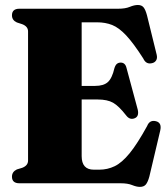

<svg xmlns="http://www.w3.org/2000/svg" viewBox="-20 -735 675 770"><path d="M28 -673.5Q28 -700 58 -700H454.5Q482.5 -700 500.5 -707.5Q518.5 -715 533 -715Q548 -715 555.8 -705.5Q563.5 -696 569.5 -673.5L608.5 -515Q611.5 -501.5 606.2 -493Q601 -484.5 591 -482Q566 -475 554.5 -500.5Q515.5 -561.5 486.2 -592.8Q457 -624 429.8 -634.8Q402.5 -645.5 369.5 -645.5H307.5V-390.5H361.5Q395.5 -390.5 412.5 -405.8Q429.5 -421 439 -462Q443 -474.5 449.2 -479.2Q455.5 -484 464 -484Q482.5 -484 487.5 -462L532.5 -295Q538.5 -267.5 519.5 -260.5Q500.5 -253 486 -272Q456.5 -310 433.5 -323Q410.5 -336 372 -336H307.5V-109Q307.5 -54.5 356.5 -54.5H378Q411 -54.5 440 -68.5Q469 -82.5 500 -120.5Q531 -158.5 570 -229.5Q580 -255 605 -249Q630 -243 622.5 -211L579 -27Q573 -5 565 4.8Q557 14.5 541 14.5Q527.5 14.5 509.8 7.2Q492 0 464 0H58Q28 0 28 -26.5Q28 -46 47.5 -55.5L69 -62Q92.5 -71 92.5 -91V-609Q92.5 -629 69 -638L47.5 -645Q28 -654 28 -673.5Z"/></svg>

Font: Fraunces 144pt Soft Black
Style: Regular
Weight: 900
Version: Version 1.000;[b76b70a41]